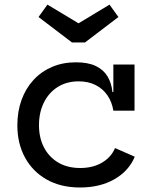

<svg xmlns="http://www.w3.org/2000/svg" viewBox="-20 -822 672 852"><path d="M335 10Q250 10 187.5 -25.2Q125 -60.5 91 -122.8Q57 -185 57 -266Q57 -327 75.5 -378.2Q94 -429.5 128.5 -467Q163 -504.5 210.8 -525Q258.5 -545.5 317 -545.5Q371 -545.5 405.2 -529Q439.5 -512.5 457.2 -482.8Q475 -453 479 -413.5H501.5L483 -331Q477 -369 457 -398.5Q437 -428 404.5 -444.5Q372 -461 329 -461Q276 -461 236.5 -436.2Q197 -411.5 175 -367.5Q153 -323.5 153 -266Q153 -210.5 175.2 -167.8Q197.5 -125 238.2 -100.8Q279 -76.5 336 -76.5Q392.5 -76.5 433 -100.5Q473.5 -124.5 490.5 -165L578 -126.5Q551.5 -63 487.5 -26.5Q423.5 10 335 10ZM483 -331V-535.5H577V-331ZM357 -633.5 505.5 -746.5 466 -801.5 328.5 -718.5 190.5 -801.5 151 -746.5 299.5 -633.5Z"/></svg>

Font: Hepta Slab ExtraLight Medium
Style: Regular
Weight: 500
Version: Version 1.100